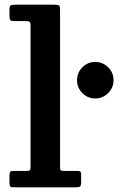

<svg xmlns="http://www.w3.org/2000/svg" viewBox="-20 -800 514 820"><path d="M88.5 -710H40.5Q26 -710 23.2 -715.8Q20.5 -721.5 20.5 -734.5V-760Q20.5 -774 26 -777Q31.5 -780 45.5 -780H211Q226.5 -780 231.5 -777Q236.5 -774 236.5 -758V-93Q236.5 -78.5 238.2 -74.2Q240 -70 255 -70H312Q320 -70 323.2 -67.2Q326.5 -64.5 326.5 -56V-22Q326.5 -6.5 321.2 -3.2Q316 0 301 0H40Q28.5 0 24.5 -2.8Q20.5 -5.5 20.5 -17.5V-51.5Q20.5 -61.5 23.2 -65.8Q26 -70 36 -70H90.5Q105 -70 107.8 -73Q110.5 -76 110.5 -91V-690.5Q110.5 -703.5 106.2 -706.8Q102 -710 88.5 -710ZM309 -457.5Q309 -489.5 331.8 -512.5Q354.5 -535.5 387 -535.5Q419 -535.5 442 -512.5Q465 -489.5 465 -457.5Q465 -425.5 442 -402.5Q419 -379.5 387 -379.5Q354.5 -379.5 331.8 -402.5Q309 -425.5 309 -457.5Z"/></svg>

Font: Besley SemiBold
Style: Regular
Weight: 600
Designer: Owen Earl
Foundry: indestructible type*
Version: Version 2.001; ttfautohint (v1.8.3)